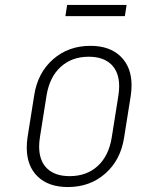

<svg xmlns="http://www.w3.org/2000/svg" viewBox="-20 -745 640 775"><path d="M88 -149Q88 -169 91 -190L118 -360Q132 -451 194 -505.5Q256 -560 345 -560Q423 -560 467 -517Q511 -474 511 -401Q511 -381 508 -360L481 -190Q467 -99 405 -44.5Q343 10 254 10Q176 10 132 -32.5Q88 -75 88 -149ZM431 -190 458 -360Q461 -380 461 -397Q461 -454 429 -485Q397 -516 338 -516Q270 -516 225 -475Q180 -434 168 -360L141 -190Q138 -171 138 -153Q138 -96 170 -65Q202 -34 261 -34Q330 -34 374.5 -75Q419 -116 431 -190ZM484 -680H244L251 -725H491Z"/></svg>

Font: JetBrains Mono Extra Light
Style: Italic
Weight: 200
Italic angle: -9°
Monospace: yes
Designer: Philipp Nurullin, Konstantin Bulenkov
Foundry: JetBrains
Version: 2.002